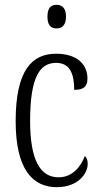

<svg xmlns="http://www.w3.org/2000/svg" viewBox="-20 -767 414 797"><path d="M215 -649C236 -649 254 -661 254 -698C254 -735 236 -747 215 -747C192 -747 177 -735 177 -698C177 -661 192 -649 215 -649ZM216 10C304 10 344 -47 344 -86C344 -103 340 -113 332 -119C315 -75 281 -31 223 -31C145 -31 105 -106 105 -265C105 -453 148 -506 213 -506C270 -506 288 -461 288 -394C324 -394 343 -405 343 -441C343 -503 296 -544 213 -544C115 -544 45 -479 45 -264C45 -63 116 10 216 10Z"/></svg>

Font: Noto Serif Bengali ExtraCondensed Light
Style: Regular
Weight: 300
Width: 2
Designer: Juan Bruce, Universal Thirst, Indian Type Foundry and the Monotype Design Team.
Foundry: Monotype Imaging Inc.
Version: Version 2.003